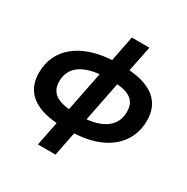

<svg xmlns="http://www.w3.org/2000/svg" viewBox="-205 -918 1254 1288"><g transform="rotate(30 422.5 -274.0)"><path d="M816 -310C816 -452 722 -530 545 -544L585 -742H449L410 -545C171 -531 27 -411 27 -227C27 -84 121 -7 299 7L262 194H398L435 8C671 -2 816 -125 816 -310ZM460 -115 521 -422C626 -413 670 -373 670 -293C670 -192 597 -129 460 -115ZM174 -246C174 -345 246 -407 385 -421L324 -115C221 -126 174 -165 174 -246Z"/></g></svg>

Font: AWKNG-Font
Style: Bold Italic
Weight: 700
Italic angle: -11.3°
Designer: Awakening Church
Foundry: Awakening Church
Version: Version 1.700;PS 001.700;hotconv 1.0.88;makeotf.lib2.5.64775